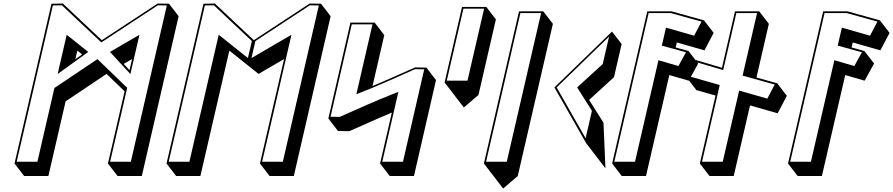

<svg xmlns="http://www.w3.org/2000/svg" viewBox="-20 -924 5047 1085"><path d="M781.4 70.7 989.4 -832.3 935 -903 871 -904 555.4 -696.9 335.4 -904 270.9 -903 62 0 116.4 70.7H253.4L350.8 -351.3L582.2 -506.4L684.2 -408L590 0L644.4 70.7ZM405.6 -588.8 417 -638 444 -616.5ZM679.1 -562.9 726.3 -590.4 711.8 -527.5ZM719.3 -10H602.3L698.8 -427.8L530.7 -589.9L287.5 -426.8L191.3 -10H74.3L278.7 -893.2L329.8 -894L552.5 -684.3L872 -894L922.7 -893.2ZM716.8 -505.6 768 -727.5 601.5 -630.5ZM478.7 -630.5 356.9 -727.5 305.7 -505.6Z M1640.4 70.7 1848.4 -832.3 1794 -903 1730 -904 1414.4 -696.9 1194.4 -904 1129.9 -903 921 0 975.4 70.7H1112.4L1276 -638L1441 -506.4L1441.1 -506.6L1441.2 -506.4L1585.3 -590.4L1449 0L1503.4 70.7ZM1403.3 -692 1381 -595.9 1215.9 -727.5 1050.3 -10H933.3L1137.7 -893.2L1188.8 -894ZM1423.3 -692 1731 -894 1781.7 -893.2 1578.3 -10H1461.3L1627 -727.5L1401.1 -595.9Z M1960.2 -796.4 1835.6 -254.4 1890 -183.7 1954 -182.7C2034.1 -217.6 2113.2 -254 2194.3 -287.8L2127.9 0L2182.3 70.7H2319.3L2443.9 -471.3L2389.6 -542L2325.5 -543C2245.4 -508 2166.3 -471.6 2085.2 -437.9L2151.6 -725.7L2097.2 -796.4ZM2492.4 -458 2546.8 -387.3 2601.2 -316.6 2683.8 -387.3 2782.3 -814.3 2728 -885H2591ZM2504.7 -468 2598.7 -875H2715.7L2621.7 -468ZM1967.9 -786.4H2084.9L1993.8 -391.6L2009 -397.4C2117.6 -439.1 2221.6 -487.6 2325.4 -533L2377.3 -532.2L2257.2 -10H2140.2L2231.4 -404.8L2216.1 -398.9C2107.6 -357.3 2003.5 -308.8 1899.7 -263.4L1847.8 -264.2Z M2714.5 0 2768.9 70.7 2823.3 141.4 2905.9 70.7 3104.4 -789.3 3050 -860H2913ZM2726.8 -10 2920.7 -850H3037.7L2843.8 -10Z M3292.7 -114.3 3347.1 -43.5 3401.4 27.2 3390.3 -230.7 3309.2 -359.3 3449.7 -487.9 3492.9 -675 3438.5 -745.7 3113 -430ZM3289.3 -142.8 3125.8 -430 3421.9 -717.2 3386.1 -562.3 3241.6 -430 3325 -297.7Z M3798.3 -655.6 3804.9 -684 3961 -639.4 4012.9 -738.2 3958.5 -808.9 3774.8 -860H3637.8L3439.2 0L3493.6 70.7H3630.6L3762.4 -499.9L3872 -468.1L3925.4 -564.9L3871 -635.6ZM3743.5 -767.8 3720 -666.2 3856.6 -628.6 3813.8 -550.9 3701 -583.7 3568.5 -10H3451.5L3645.5 -850H3771.2L3944.4 -801.9L3902.6 -722.3Z M4218.4 -328.4 4374.6 -283.8 4426.4 -382.6 4372.1 -453.3 4254.8 -485.9 4324.8 -789.3 4270.4 -860H4133.4L4059.8 -541.1L3912.6 -584.6L3860.7 -485.7L3915.1 -415L4023.5 -384.1L3934.9 0L3989.3 70.7H4126.3ZM4157 -412.2 4064.2 -10H3947.2L4047.3 -443.5L3874.8 -492.8L3916.6 -572.3L4066.8 -528L4141.1 -850H4258.1L4176.5 -496.7L4357.9 -446.3L4316.1 -366.7Z M4792.3 -655.6 4798.9 -684 4955 -639.4 5006.9 -738.2 4952.5 -808.9 4768.8 -860H4631.8L4433.2 0L4487.6 70.7H4624.6L4756.4 -499.9L4866 -468.1L4919.4 -564.9L4865 -635.6ZM4737.5 -767.8 4714 -666.2 4850.6 -628.6 4807.8 -550.9 4695 -583.7 4562.5 -10H4445.5L4639.5 -850H4765.2L4938.4 -801.9L4896.6 -722.3Z"/></svg>

Font: Stormning
Style: AsgardObl
Weight: 400
Designer: Robert Jablonski, Mew Too
Foundry: Cannot Into Space Fonts
Version: Version 0.90